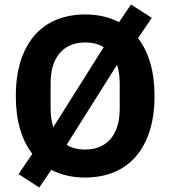

<svg xmlns="http://www.w3.org/2000/svg" viewBox="-20 -774 754 850"><path d="M357 12Q273 12 207 -22L154 56L62 -3L123 -93Q88 -138 69 -202Q50 -266 50 -349Q50 -438 72 -505.5Q94 -573 134 -618.5Q174 -664 231 -687Q288 -710 357 -710Q441 -710 507 -676L560 -754L652 -695L591 -605Q626 -560 645 -496Q664 -432 664 -349Q664 -260 642 -192.5Q620 -125 580 -79.5Q540 -34 483 -11Q426 12 357 12ZM204 -294Q204 -247 216 -211L439 -565Q406 -586 357 -586Q285 -586 244.5 -539Q204 -492 204 -404ZM510 -404Q510 -451 498 -487L275 -133Q308 -112 357 -112Q429 -112 469.5 -159Q510 -206 510 -294Z"/></svg>

Font: IBM Plex Sans Thai
Style: Bold
Weight: 700
Designer: Mike Abbink, Paul van der Laan, Pieter van Rosmalen, Ben Mitchell, Mark Frömberg
Foundry: Bold Monday
Version: Version 1.2